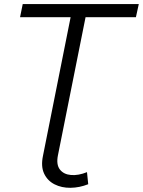

<svg xmlns="http://www.w3.org/2000/svg" viewBox="-20 -720 698 938"><path d="M411 180Q368 197 324.5 197.5Q281 198 246.5 180.5Q212 163 195.5 128Q179 93 190 41L325 -636H78L91 -700H658L644 -636H398L263 39Q254 84 272.5 108Q291 132 327 135Q363 138 405 121Z"/></svg>

Font: Montserrat
Style: Italic
Weight: 400
Italic angle: -11.3°
Designer: Julieta Ulanovsky
Foundry: Julieta Ulanovsky
Version: Version 9.000; ttfautohint (v1.8.4.7-5d5b)